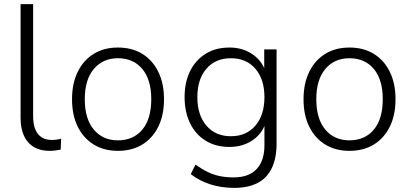

<svg xmlns="http://www.w3.org/2000/svg" viewBox="-20 -725 1992 933"><path d="M221 8Q153 8 116.5 -34Q80 -76 80 -153V-705H141V-160Q141 -122 151.5 -96.5Q162 -71 182 -58Q202 -45 231 -45Q244 -45 255.5 -46.5Q267 -48 277 -51L275 2Q260 5 247 6.5Q234 8 221 8Z M553 8Q485 8 435 -23Q385 -54 357.5 -110Q330 -166 330 -243Q330 -319 357.5 -375.5Q385 -432 435 -463Q485 -494 553 -494Q622 -494 672 -463Q722 -432 749.5 -375.5Q777 -319 777 -243Q777 -166 749.5 -110Q722 -54 672 -23Q622 8 553 8ZM553 -43Q628 -43 671.5 -95Q715 -147 715 -243Q715 -338 671.5 -390Q628 -442 553 -442Q480 -442 436 -390Q392 -338 392 -243Q392 -147 436 -95Q480 -43 553 -43Z M1118 188Q1056 188 1002.5 171Q949 154 907 121L930 75Q961 97 990 111Q1019 125 1049.5 131Q1080 137 1116 137Q1189 137 1227 96.5Q1265 56 1265 -19V-143H1275Q1260 -81 1211 -46Q1162 -11 1095 -11Q1028 -11 979 -41.5Q930 -72 903.5 -126.5Q877 -181 877 -253Q877 -325 903.5 -379Q930 -433 979 -463.5Q1028 -494 1095 -494Q1162 -494 1211 -458.5Q1260 -423 1274 -363H1264V-485H1324V-28Q1324 43 1301 91.5Q1278 140 1232 164Q1186 188 1118 188ZM1102 -63Q1177 -63 1221 -114.5Q1265 -166 1265 -253Q1265 -340 1221 -391Q1177 -442 1102 -442Q1027 -442 983 -391Q939 -340 939 -253Q939 -166 983 -114.5Q1027 -63 1102 -63Z M1678 8Q1610 8 1560 -23Q1510 -54 1482.5 -110Q1455 -166 1455 -243Q1455 -319 1482.5 -375.5Q1510 -432 1560 -463Q1610 -494 1678 -494Q1747 -494 1797 -463Q1847 -432 1874.5 -375.5Q1902 -319 1902 -243Q1902 -166 1874.5 -110Q1847 -54 1797 -23Q1747 8 1678 8ZM1678 -43Q1753 -43 1796.5 -95Q1840 -147 1840 -243Q1840 -338 1796.5 -390Q1753 -442 1678 -442Q1605 -442 1561 -390Q1517 -338 1517 -243Q1517 -147 1561 -95Q1605 -43 1678 -43Z"/></svg>

Font: Nunito Sans 12pt Light
Style: Regular
Weight: 300
Designer: Vernon Adams
Foundry: Vernon Adams
Version: Version 3.101;gftools[0.9.27]